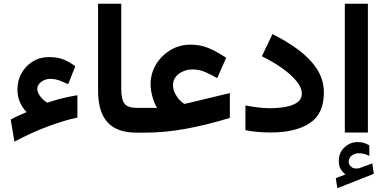

<svg xmlns="http://www.w3.org/2000/svg" viewBox="-20 -702 2035 1016"><path d="M177.2 -231.9Q177.2 -213.9 192.4 -193.1Q207.5 -172.4 230 -158.7Q264.6 -169.9 289.6 -176.8Q314.5 -183.6 337.6 -188.5Q360.8 -193.4 389.6 -198.2V-80.1Q319.3 -64.9 234.1 -33.2Q148.9 -1.5 56.2 47.4L36.6 -69.8Q56.6 -80.6 77.4 -89.6Q98.1 -98.6 120.6 -108.9Q72.3 -159.7 72.3 -228.5Q72.3 -275.4 93.8 -314.2Q115.2 -353 152.8 -376.5Q190.4 -399.9 238.3 -399.9Q285.2 -399.9 315.9 -387.2Q346.7 -374.5 378.4 -351.6L340.8 -256.3Q316.9 -268.1 293.5 -276.4Q270 -284.7 244.6 -284.7Q220.7 -284.7 199 -269.3Q177.2 -253.9 177.2 -231.9Z M499 -682.1H621.6V-231.9Q621.6 -176.8 638.4 -154.1Q655.3 -131.3 703.6 -131.3H715.8V0H703.6Q597.7 0 548.3 -55.4Q499 -110.8 499 -222.7Z M811 -131.3Q795.9 -155.8 786.4 -190.9Q776.9 -226.1 776.9 -255.9Q776.9 -313 805.4 -360.6Q834 -408.2 882.1 -437Q930.2 -465.8 988.3 -465.8Q1040.5 -465.8 1085 -447Q1129.4 -428.2 1176.8 -396L1129.4 -288.6Q1096.2 -308.1 1064.7 -321.3Q1033.2 -334.5 997.1 -334.5Q972.7 -334.5 949.2 -324.5Q925.8 -314.5 910.6 -296.1Q895.5 -277.8 895.5 -252.4Q895.5 -228.5 906.2 -207.5Q917 -186.5 931.2 -172.1Q945.3 -157.7 955.1 -152.3Q957.5 -151.9 964.4 -153.8L1196.3 -209.5V-78.1Q1073.2 -40.5 962.6 -20.3Q852.1 0 746.1 0H696.3V-131.3Z M1406.2 -129.4Q1451.2 -129.4 1490 -136.2Q1528.8 -143.1 1553 -159.9Q1577.1 -176.8 1577.1 -207Q1577.1 -237.8 1549.3 -272.2Q1521.5 -306.6 1473.6 -340.8Q1425.8 -375 1365.7 -404.3L1421.9 -521.5Q1494.1 -485.8 1555.9 -440.7Q1617.7 -395.5 1655.8 -338.9Q1693.8 -282.2 1693.8 -211.4Q1693.8 -99.1 1618.7 -50Q1543.5 -1 1413.6 -1Q1376 -1 1343 -3.9Q1310.1 -6.8 1278.8 -13.2V-144Q1310.5 -137.7 1345.5 -133.5Q1380.4 -129.4 1406.2 -129.4Z M1808.1 221.2Q1791.5 207.5 1782.2 191.7Q1772.9 175.8 1772.9 148.9Q1772.9 105.5 1803 77.6Q1833 49.8 1871.6 49.8Q1891.6 49.8 1905.5 54.2Q1919.4 58.6 1934.1 66.9L1934.6 123Q1906.7 108.9 1878.4 108.9Q1858.9 108.9 1842 120.6Q1825.2 132.3 1825.2 155.3Q1825.7 168.9 1838.4 180.7Q1851.1 192.4 1877 189Q1877.9 189 1880.9 188L1950.2 162.6L1958 217.8L1765.1 293.9L1756.8 240.7ZM1926.8 -682.1V-0.5H1804.7V-682.1Z"/></svg>

Font: Vazirmatn RD FD
Style: Bold
Weight: 700
Designer: Saber Rastikerdar
Foundry: Saber Rastikerdar
Version: Version 33.003